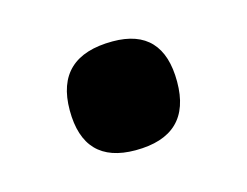

<svg xmlns="http://www.w3.org/2000/svg" viewBox="-40 -509 342 266"><g transform="rotate(-15 131.0 -376.0)"><path d="M54 -376Q54 -453 136 -453Q208 -453 208 -376Q208 -299 128 -299Q54 -299 54 -376Z"/></g></svg>

Font: Enriqueta
Style: Bold
Weight: 700
Designer: Viviana Monsalve, Gustavo Ibarra
Foundry: 72Puntos
Version: Version 2.000